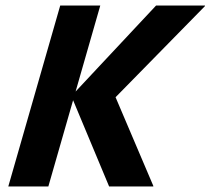

<svg xmlns="http://www.w3.org/2000/svg" viewBox="-20 -675 762 695"><path d="M343 -655 155 0H10L198 -655ZM239 -328 545 -655H722V-653L362 -286ZM238 -328 363 -406 535 -2V0H375Z"/></svg>

Font: Intel One Mono Light
Style: Italic
Weight: 300
Italic angle: -16°
Monospace: yes
Designer: Fred Shallcrass
Foundry: Frere-Jones Type LLC
Version: Version 1.004